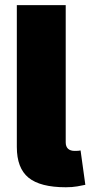

<svg xmlns="http://www.w3.org/2000/svg" viewBox="-20 -748 368 769"><path d="M243.7 2Q141.1 2 94.2 -36.4Q47.4 -74.7 47.4 -159.2V-727.5H243.2V-177.7Q243.2 -161.1 252.4 -152.3Q261.7 -143.6 279.3 -143.6Q287.6 -143.6 293.2 -144Q298.8 -144.5 302.7 -145.5L321.8 -7.8Q309.1 -4.9 289.3 -1.5Q269.5 2 243.7 2Z"/></svg>

Font: Inter 20pt Black
Style: Regular
Weight: 900
Version: Version 4.001;git-66647c0bb